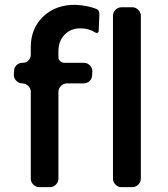

<svg xmlns="http://www.w3.org/2000/svg" viewBox="-20 -772 691 792"><path d="M75 -513Q88 -513 97.5 -523Q107 -533 107 -546V-578Q107 -655 158.5 -704Q210 -753 291 -752Q340 -750 378 -735Q390 -730 390 -714L387 -643Q387 -639 383 -637Q379 -635 375 -637Q347 -655 313 -655Q273 -656 247 -629.5Q221 -603 221 -561V-537Q221 -527 228 -520Q235 -513 245 -513H326Q340 -513 350.5 -502.5Q361 -492 361 -478L360 -463Q360 -448 350 -438Q340 -428 325 -428H256Q242 -428 231.5 -417.5Q221 -407 221 -393V-35Q221 -21 210.5 -10.5Q200 0 186 0H142Q128 0 117.5 -10.5Q107 -21 107 -35V-393Q107 -407 96.5 -417.5Q86 -428 72 -428Q58 -428 47.5 -438.5Q37 -449 37 -463L38 -479Q38 -493 48 -503Q58 -513 73 -513ZM526 -742Q540 -742 550.5 -731.5Q561 -721 561 -707V-35Q561 -21 550.5 -10.5Q540 0 526 0H481Q467 0 456.5 -10.5Q446 -21 446 -35V-707Q446 -721 456.5 -731.5Q467 -742 481 -742Z"/></svg>

Font: Trueno
Style: Round
Weight: 400
Designer: Julieta Ulanovsky, Jasper
Foundry: Julieta Ulanovsky, Cannot Into Space Fonts
Version: Version 3.001